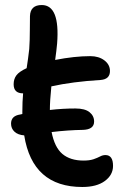

<svg xmlns="http://www.w3.org/2000/svg" viewBox="-20 -685 507 763"><path d="M307.1 58.1Q108.9 58.1 76.2 -147Q51.3 -148.9 37.6 -161.6Q23.9 -174.3 23.9 -193.8Q23.9 -224.6 60.1 -230L68.8 -231.9V-241.2Q68.8 -281.2 71.8 -314Q34.2 -314 34.2 -350.1Q34.2 -371.1 45.2 -385.7Q56.2 -400.4 85.9 -414.1Q91.8 -451.2 96.2 -490.2Q98.6 -524.9 98.6 -566.4Q98.6 -607.9 99.1 -621.1Q100.6 -665 146 -665Q218.8 -665 207 -512.2Q204.6 -484.9 199.2 -446.8Q276.4 -461.9 338.9 -461.9Q372.6 -461.9 394.8 -445.1Q417 -428.2 417 -402.8Q417 -370.1 379.9 -367.2Q268.1 -360.4 184.1 -341.8Q178.2 -284.2 178.2 -248Q229.5 -253.9 279.8 -253.9Q317.4 -253.9 335.7 -239.3Q354 -224.6 354 -202.1Q354 -170.4 310.1 -168.9Q250 -168 185.1 -160.2Q196.8 -99.6 228 -73.2Q259.3 -46.9 312 -46.9Q335.9 -46.9 351.6 -52.2Q367.2 -57.6 377.7 -63.2Q388.2 -68.8 398.9 -68.8Q429.2 -68.8 429.2 -25.9Q429.2 10.3 396.7 34.2Q364.3 58.1 307.1 58.1Z"/></svg>

Font: Shantell Sans Irregular Bouncy
Style: Regular
Weight: 500
Designer: Stephen Nixon, Anya Danilova, Shantell Martin
Foundry: Arrow Type
Version: Version 1.006;[9816181b4]